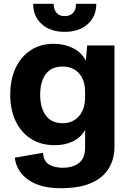

<svg xmlns="http://www.w3.org/2000/svg" viewBox="-20 -816 682 1013"><path d="M300 177Q193 177 130 133Q67 89 58 16L207 -10Q210 35 239 52Q268 69 310 69Q365 69 397 43.5Q429 18 429 -37V-130Q405 -89 363.5 -69.5Q322 -50 269 -50Q197 -50 144.5 -83Q92 -116 63 -176Q34 -236 34 -317Q34 -397 62.5 -457.5Q91 -518 142.5 -551.5Q194 -585 264 -585Q320 -585 366 -561.5Q412 -538 433 -495L440 -576H584V-44Q584 22 554.5 71.5Q525 121 462.5 149Q400 177 300 177ZM310 -166Q365 -166 397 -203.5Q429 -241 429 -303V-330Q429 -393 397 -429Q365 -465 309 -465Q252 -465 222 -425.5Q192 -386 192 -316Q192 -247 222 -206.5Q252 -166 310 -166ZM321 -648Q246 -648 200.5 -688.5Q155 -729 155 -796H263Q263 -765 278.5 -748Q294 -731 321 -731Q351 -731 366.5 -749Q382 -767 381 -796H488Q488 -729 442.5 -688.5Q397 -648 321 -648Z"/></svg>

Font: BDO Grotesk
Style: Bold
Weight: 700
Designer: Deni Anggara
Foundry: Lokal Container
Version: Version 2.000